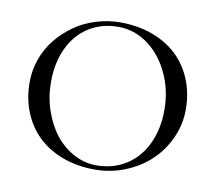

<svg xmlns="http://www.w3.org/2000/svg" viewBox="-62 -570 729 649"><g transform="rotate(10 302.0 -245.5)"><path d="M302 7Q242.5 7 192.5 -11.2Q142.5 -29.5 107.6 -62.5Q72.8 -95.5 53.4 -142.6Q34 -189.8 34 -246Q34 -286.8 47.6 -325.2Q61.2 -363.8 86.2 -394.8Q111.2 -425.8 144.1 -449.1Q177 -472.5 217.9 -485.2Q258.8 -498 302 -498Q361.5 -498 411.5 -479.8Q461.5 -461.5 496.4 -428.6Q531.2 -395.8 550.6 -348.9Q570 -302 570 -246Q570 -194.8 548.8 -148Q527.5 -101.2 491.6 -67.2Q455.8 -33.2 406.1 -13.1Q356.5 7 302 7ZM304 -8Q361.5 -8 405.9 -35.9Q450.2 -63.8 474.6 -114.8Q499 -165.8 499 -232Q499 -299.8 472 -357.2Q445 -414.8 398.8 -448.4Q352.5 -482 298 -482Q240.5 -482 196.8 -454.4Q153 -426.8 129 -376Q105 -325.2 105 -259Q105 -208.2 120.8 -161.9Q136.5 -115.5 163 -81.8Q189.5 -48 226.5 -28Q263.5 -8 304 -8Z"/></g></svg>

Font: FogtwoNo5
Style: Regular
Weight: 400
Designer: gluk (gluksza@wp.pl)
Foundry: gluk (gluksza@wp.pl)
Version: Version 0.87